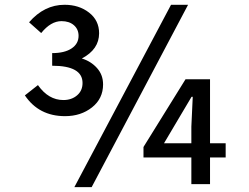

<svg xmlns="http://www.w3.org/2000/svg" viewBox="-20 -770 1040 803"><path d="M152.3 -631.8 101.6 -676.8Q165 -750 250 -750Q310.5 -750 352.5 -717.3Q394.5 -684.6 394.5 -630.9Q394.5 -563.5 322.3 -525.4Q360.4 -513.7 385.7 -485.4Q411.1 -457 411.1 -417Q411.1 -357.4 364.7 -320.8Q318.4 -284.2 252 -284.2Q142.6 -284.2 84 -371.1L138.7 -414.1Q182.6 -351.6 245.1 -351.6Q279.3 -351.6 302.2 -371.1Q325.2 -390.6 325.2 -422.9Q325.2 -495.1 198.2 -495.1V-547.9Q250 -547.9 279.3 -567.4Q308.6 -586.9 308.6 -620.1Q308.6 -647.5 289.1 -664.6Q269.5 -681.6 237.3 -681.6Q192.4 -681.6 152.3 -631.8ZM695.3 -750H766.6L363.3 12.7H291ZM666 -170.9H780.3V-240.2L786.1 -365.2H781.2L728.5 -276.4ZM923.8 -170.9V-111.3H858.4V0H780.3V-111.3H580.1V-155.3L755.9 -438.5H858.4V-170.9Z"/></svg>

Font: Gen Shin Gothic Monospace Medium
Style: Regular
Weight: 500
Designer: [Source Han Sans]
Ryoko NISHIZUKA  (kana & ideographs); Paul D. Hunt (Latin, Greek & Cyrillic); Wenlong ZHANG  (bopomofo
Version: Version 1.002.20150607